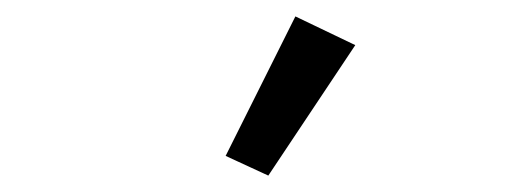

<svg xmlns="http://www.w3.org/2000/svg" viewBox="-20 -799 640 234"><path d="M307 -585 255 -609 340 -779 413 -744Z"/></svg>

Font: IBMPlexSans
Style: Regular
Weight: 400
Designer: Mike Abbink, Paul van der Laan, Pieter van Rosmalen
Foundry: Bold Monday
Version: Version 3.1